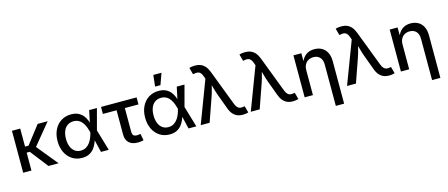

<svg xmlns="http://www.w3.org/2000/svg" viewBox="-56 -1476 5592 2398"><g transform="rotate(-15 2740.5 -277.5)"><path d="M177.7 -542.5V0H70.8V-542.5ZM532.7 -542.5 277.3 -231.4H143.6L143.1 -309.6H223.1L403.3 -542.5ZM397.5 0 215.3 -234.9 283.2 -300.8 528.8 0Z M832.5 11.7Q759.8 11.7 704.6 -23.9Q649.4 -59.6 618.4 -123Q587.4 -186.5 587.4 -269Q587.4 -352.5 618.7 -415.8Q649.9 -479 706.1 -514.4Q762.2 -549.8 835.4 -549.8Q889.6 -549.8 927.2 -531.5Q964.8 -513.2 988.8 -483.6Q1012.7 -454.1 1026.4 -418.9Q1040 -383.8 1046.4 -350.6H1082.5L1096.7 -273.4L1177.2 0H1076.7L1011.2 -272.9Q1003.9 -302.2 992.2 -334.2Q980.5 -366.2 961.4 -394.8Q942.4 -423.3 913.3 -440.9Q884.3 -458.5 843.3 -458.5Q797.9 -458.5 764.6 -435.8Q731.4 -413.1 713.9 -370.6Q696.3 -328.1 696.3 -269Q696.3 -211.4 713.6 -168.9Q731 -126.5 762.9 -103.5Q794.9 -80.6 838.9 -80.6Q879.4 -80.6 909.2 -98.6Q939 -116.7 959.5 -146Q980 -175.3 992.4 -208Q1004.9 -240.7 1011.2 -270L1069.3 -542.5H1169.4L1096.7 -270L1082.5 -195.3H1048.8Q1040.5 -162.6 1026.1 -126.5Q1011.7 -90.3 987.5 -59.1Q963.4 -27.8 925.5 -8.1Q887.7 11.7 832.5 11.7Z M1554.2 6.3Q1479.5 6.3 1439.5 -31Q1399.4 -68.4 1399.4 -137.2V-451.7H1222.2V-542.5H1682.6V-451.7H1506.3V-146.5Q1506.3 -113.8 1519.8 -98.9Q1533.2 -84 1564.9 -84Q1574.2 -84 1587.6 -85.7Q1601.1 -87.4 1611.3 -89.4L1627.9 -3.4Q1611.8 1.5 1592.5 3.9Q1573.2 6.3 1554.2 6.3Z M1964.8 11.7Q1892.1 11.7 1836.9 -23.9Q1781.7 -59.6 1750.7 -123Q1719.7 -186.5 1719.7 -269Q1719.7 -352.5 1751 -415.8Q1782.2 -479 1838.4 -514.4Q1894.5 -549.8 1967.8 -549.8Q2022 -549.8 2059.6 -531.5Q2097.2 -513.2 2121.1 -483.6Q2145 -454.1 2158.7 -418.9Q2172.4 -383.8 2178.7 -350.6H2214.8L2229 -273.4L2309.6 0H2209L2143.6 -272.9Q2136.2 -302.2 2124.5 -334.2Q2112.8 -366.2 2093.8 -394.8Q2074.7 -423.3 2045.7 -440.9Q2016.6 -458.5 1975.6 -458.5Q1930.2 -458.5 1897 -435.8Q1863.8 -413.1 1846.2 -370.6Q1828.6 -328.1 1828.6 -269Q1828.6 -211.4 1845.9 -168.9Q1863.3 -126.5 1895.3 -103.5Q1927.2 -80.6 1971.2 -80.6Q2011.7 -80.6 2041.5 -98.6Q2071.3 -116.7 2091.8 -146Q2112.3 -175.3 2124.8 -208Q2137.2 -240.7 2143.6 -270L2201.7 -542.5H2301.8L2229 -270L2214.8 -195.3H2181.2Q2172.9 -162.6 2158.4 -126.5Q2144 -90.3 2119.9 -59.1Q2095.7 -27.8 2057.9 -8.1Q2020 11.7 1964.8 11.7ZM1940.4 -612.8 1957 -759.3H2062.5L2009.8 -612.8Z M2366.2 0 2573.2 -545.9 2562.5 -576.2Q2550.8 -609.9 2535.9 -625.7Q2521 -641.6 2501 -644.8Q2481 -647.9 2453.6 -642.1L2438 -640.1L2414.6 -727.5Q2426.3 -731.9 2447 -734.9Q2467.8 -737.8 2489.3 -737.8Q2530.3 -737.8 2562.5 -724.4Q2594.7 -710.9 2619.4 -682.1Q2644 -653.3 2661.1 -607.9L2835 -152.3Q2847.7 -119.1 2863 -102.8Q2878.4 -86.4 2897.9 -82.8Q2917.5 -79.1 2942.4 -84L2958 -86.4L2981.4 0Q2970.2 3.9 2950.7 7.3Q2931.2 10.7 2908.2 10.7Q2869.1 10.7 2837.2 -2.9Q2805.2 -16.6 2780.8 -45.2Q2756.3 -73.7 2740.2 -119.6L2670.9 -307.1Q2652.3 -358.4 2639.4 -407.2Q2626.5 -456.1 2612.3 -506.8H2644.5Q2630.9 -457.5 2618.7 -407.5Q2606.4 -357.4 2588.9 -307.1L2481.4 0Z M3013.7 0 3220.7 -545.9 3210 -576.2Q3198.2 -609.9 3183.3 -625.7Q3168.5 -641.6 3148.4 -644.8Q3128.4 -647.9 3101.1 -642.1L3085.4 -640.1L3062 -727.5Q3073.7 -731.9 3094.5 -734.9Q3115.2 -737.8 3136.7 -737.8Q3177.7 -737.8 3210 -724.4Q3242.2 -710.9 3266.8 -682.1Q3291.5 -653.3 3308.6 -607.9L3482.4 -152.3Q3495.1 -119.1 3510.5 -102.8Q3525.9 -86.4 3545.4 -82.8Q3564.9 -79.1 3589.8 -84L3605.5 -86.4L3628.9 0Q3617.7 3.9 3598.1 7.3Q3578.6 10.7 3555.7 10.7Q3516.6 10.7 3484.6 -2.9Q3452.6 -16.6 3428.2 -45.2Q3403.8 -73.7 3387.7 -119.6L3318.4 -307.1Q3299.8 -358.4 3286.9 -407.2Q3273.9 -456.1 3259.8 -506.8H3292Q3278.3 -457.5 3266.1 -407.5Q3253.9 -357.4 3236.3 -307.1L3128.9 0Z M3817.4 -320.3V0H3710.4V-542.5H3812.5L3813.5 -409.7H3801.3Q3825.2 -482.4 3870.4 -516.1Q3915.5 -549.8 3980 -549.8Q4035.6 -549.8 4077.4 -526.4Q4119.1 -502.9 4142.6 -457.3Q4166 -411.6 4166 -344.2V204.1H4058.6V-330.6Q4058.6 -390.1 4028.1 -423.3Q3997.6 -456.5 3943.8 -456.5Q3907.7 -456.5 3879.2 -440.7Q3850.6 -424.8 3834 -394.5Q3817.4 -364.3 3817.4 -320.3Z M4258.3 0 4465.3 -545.9 4454.6 -576.2Q4442.9 -609.9 4428 -625.7Q4413.1 -641.6 4393.1 -644.8Q4373 -647.9 4345.7 -642.1L4330.1 -640.1L4306.6 -727.5Q4318.4 -731.9 4339.1 -734.9Q4359.9 -737.8 4381.3 -737.8Q4422.4 -737.8 4454.6 -724.4Q4486.8 -710.9 4511.5 -682.1Q4536.1 -653.3 4553.2 -607.9L4727.1 -152.3Q4739.7 -119.1 4755.1 -102.8Q4770.5 -86.4 4790 -82.8Q4809.6 -79.1 4834.5 -84L4850.1 -86.4L4873.5 0Q4862.3 3.9 4842.8 7.3Q4823.2 10.7 4800.3 10.7Q4761.2 10.7 4729.2 -2.9Q4697.3 -16.6 4672.9 -45.2Q4648.4 -73.7 4632.3 -119.6L4563 -307.1Q4544.4 -358.4 4531.5 -407.2Q4518.6 -456.1 4504.4 -506.8H4536.6Q4522.9 -457.5 4510.7 -407.5Q4498.5 -357.4 4481 -307.1L4373.5 0Z M5062 -320.3V0H4955.1V-542.5H5057.1L5058.1 -409.7H5045.9Q5069.8 -482.4 5115 -516.1Q5160.2 -549.8 5224.6 -549.8Q5280.3 -549.8 5322 -526.4Q5363.8 -502.9 5387.2 -457.3Q5410.6 -411.6 5410.6 -344.2V204.1H5303.2V-330.6Q5303.2 -390.1 5272.7 -423.3Q5242.2 -456.5 5188.5 -456.5Q5152.3 -456.5 5123.8 -440.7Q5095.2 -424.8 5078.6 -394.5Q5062 -364.3 5062 -320.3Z"/></g></svg>

Font: Inter 16pt Medium
Style: Regular
Weight: 500
Version: Version 4.001;git-66647c0bb